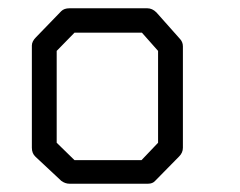

<svg xmlns="http://www.w3.org/2000/svg" viewBox="-20 -497 580 464"><path d="M117 -374V-152L160 -110H322L362 -152V-374L323 -418H160ZM67 -407 128 -470Q135 -477 148 -477H336Q348 -477 358 -467L414 -404Q422 -396 422 -385V-140Q422 -128 413 -119L355 -60Q349 -53 337.5 -53H334H148Q137.5 -53 128 -60L66 -118Q57 -126 57 -140V-387Q57 -397 67 -407Z"/></svg>

Font: ibm3270
Style: Regular
Weight: 400
Monospace: yes
Version: Version 2.0.3